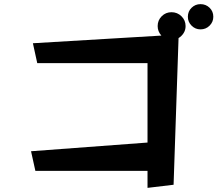

<svg xmlns="http://www.w3.org/2000/svg" viewBox="-20 -872 1051 928"><path d="M1011 -791Q1011 -766 993 -748Q975 -730 949 -730Q924 -730 906 -748Q888 -766 888 -791Q888 -817 906 -834.5Q924 -852 949 -852Q975 -852 993 -834.5Q1011 -817 1011 -791ZM693 36V-46H151L130 -141L693 -183V-567H160L139 -663L760 -700Q742 -720 742 -746Q742 -774 761.5 -793.5Q781 -813 809 -813Q837 -813 857 -793.5Q877 -774 877 -746Q877 -727 867.5 -712Q858 -697 843 -688L819 21Z"/></svg>

Font: RocknRoll One
Style: Regular
Weight: 400
Designer: Fontworks Inc.
Foundry: Fontworks Inc.
Version: Version 1.100